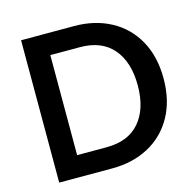

<svg xmlns="http://www.w3.org/2000/svg" viewBox="-103 -806 929 912"><g transform="rotate(-15 361.5 -350.0)"><path d="M78 -700H339Q440 -700 518.5 -658Q597 -616 641 -537Q685 -458 685 -350Q685 -242 641 -163Q597 -84 518.5 -42Q440 0 339 0H78ZM339 -104Q446 -104 502 -169.5Q558 -235 558 -350Q558 -465 502 -530.5Q446 -596 339 -596H194V-104Z"/></g></svg>

Font: Cabin SemiBold
Style: Regular
Weight: 600
Designer: Pablo Impallari
Foundry: Pablo Impallari. http://www.impallari.com Igino Marini. http://www.ikern.com
Version: Version 2.200